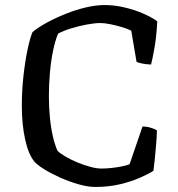

<svg xmlns="http://www.w3.org/2000/svg" viewBox="-20 -740 705 760"><path d="M357.5 0Q327.8 0 290.9 -10.5Q254 -21.1 218.2 -37Q182.5 -53 155.1 -70Q127.6 -87 116 -100.4Q92.4 -129 79.4 -188.5Q66.4 -248 66.4 -321Q66.4 -381.4 72.8 -439.2Q79.2 -497 89 -543.2Q98.7 -589.5 108.7 -613Q130.8 -631.6 164.8 -650.1Q198.8 -668.7 238.9 -684.8Q279 -701 319.2 -710.5Q359.4 -720 394.2 -720Q433 -720 472.9 -710.6Q512.8 -701.2 547 -686.3Q581.2 -671.5 602.5 -655.7Q599.5 -596.6 591.6 -551.3Q583.6 -505.9 577.9 -484.5Q554.1 -485.7 540.5 -489Q526.9 -492.2 520.5 -495L499.6 -618.4Q485.8 -625.9 462.7 -632.7Q439.6 -639.5 416.5 -644.2Q393.5 -648.8 377.2 -648.8Q355.2 -648.8 323.9 -643Q292.6 -637.2 262 -627.8Q231.3 -618.4 210 -606.9Q198 -578.7 189.7 -537.6Q181.3 -496.5 177.4 -450Q173.5 -403.5 173.5 -359.6Q173.5 -315.4 177.6 -273.8Q181.7 -232.3 189.7 -198.5Q197.7 -164.8 207.7 -143Q217.2 -133.4 238.2 -120.9Q259.2 -108.5 284.9 -97.7Q310.6 -87 336.4 -79.9Q362.1 -72.8 381.8 -72.8Q400 -72.8 421.3 -75.1Q442.7 -77.5 462.1 -81.3Q481.6 -85.1 493 -90.1L544.1 -239.2Q562 -239.2 577.5 -234.1Q592.9 -229.1 601 -224.5Q600.7 -200.2 598.3 -171.6Q596 -143 593.2 -114.9Q590.5 -86.8 587.3 -63.9Q568.3 -51.6 534 -36.5Q499.6 -21.3 455 -10.7Q410.3 0 357.5 0Z"/></svg>

Font: Texturina Medium
Style: Regular
Weight: 500
Designer: Guillermo Torres Carreño
Foundry: Omnibus-Type
Version: Version 1.003